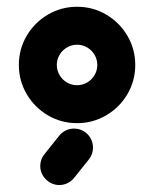

<svg xmlns="http://www.w3.org/2000/svg" viewBox="-20 -542 447 562"><path d="M264.8 -351.8Q264.8 -367.8 256.8 -381.4Q248.9 -395.1 235.2 -403.1Q221.6 -411.1 205.6 -411.1Q189.6 -411.1 176 -403.1Q162.3 -395.1 154.3 -381.5Q146.3 -367.9 146.3 -351.9Q146.3 -335.9 154.3 -322.3Q162.3 -308.6 175.9 -300.6Q189.6 -292.6 205.5 -292.6Q221.5 -292.6 235.2 -300.6Q248.8 -308.6 256.8 -322.2Q264.8 -335.8 264.8 -351.8ZM35.2 -351.9Q35.2 -398.1 58.1 -437.2Q81.1 -476.3 120.3 -499.3Q159.4 -522.2 205.6 -522.2Q251.9 -522.2 290.9 -499.3Q330 -476.3 353 -437.1Q375.9 -398 375.9 -351.8Q375.9 -305.6 353 -266.5Q330 -227.4 290.8 -204.4Q251.7 -181.5 205.5 -181.5Q159.3 -181.5 120.2 -204.4Q81.1 -227.4 58.1 -266.6Q35.2 -305.7 35.2 -351.9ZM153.3 -0.4Q138.7 -0.4 125.8 -8Q113 -15.6 105.4 -28.4Q97.8 -41.2 97.8 -55.9Q97.8 -75.6 110.4 -91.1L153.3 -144.8Q161.1 -154.4 172.4 -160Q183.7 -165.6 196.7 -165.6Q211.9 -165.6 224.6 -158.1Q237.4 -150.7 244.8 -138Q252.2 -125.2 252.2 -110Q252.2 -90.4 240 -75.2L196.7 -21.1Q188.9 -11.5 177.6 -5.9Q166.3 -0.4 153.3 -0.4Z"/></svg>

Font: 26F Galaxy Sans
Style: Regular
Weight: 400
Designer: C₂₉H₂₅N₃O₅
Version: Version 1.100;FEAKit 1.0